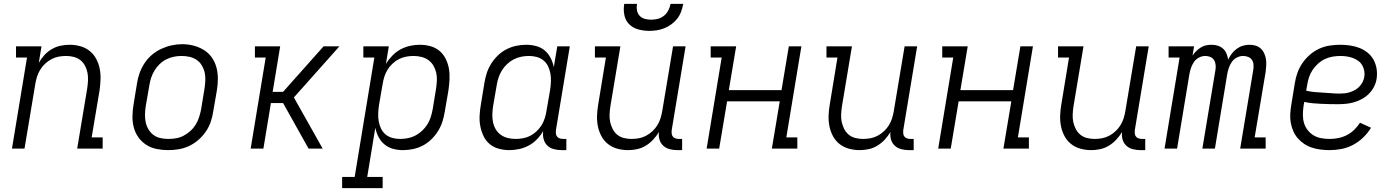

<svg xmlns="http://www.w3.org/2000/svg" viewBox="-20 -770 7240 995"><path d="M42 0 120 -472H63V-530H195L181 -444Q193 -466 210 -484.5Q227 -503 248.5 -515.5Q270 -528 293.5 -533Q317 -538 341 -538Q369 -538 396 -530.5Q423 -523 444 -506.5Q465 -490 478 -466Q491 -442 496.5 -415Q502 -388 501 -359.5Q500 -331 496 -302L455 -58H512V0H380L432 -312Q435 -332 436 -352.5Q437 -373 433.5 -392Q430 -411 421 -428.5Q412 -446 397 -458Q382 -470 362.5 -475Q343 -480 323 -480Q323 -480 323 -480Q323 -480 323 -480Q303 -480 284 -476.5Q265 -473 247 -463.5Q229 -454 214 -440Q199 -426 188.5 -409Q178 -392 172 -373Q166 -354 163 -335L107 0Z M851 8Q821 8 791.5 2Q762 -4 738 -19.5Q714 -35 697.5 -58Q681 -81 673.5 -109Q666 -137 666.5 -167.5Q667 -198 672 -228L690 -338Q694 -365 703.5 -391.5Q713 -418 729 -442.5Q745 -467 767.5 -486Q790 -505 816 -517Q842 -529 869.5 -535Q897 -541 924 -541Q955 -541 983.5 -533.5Q1012 -526 1036.5 -511Q1061 -496 1077.5 -472.5Q1094 -449 1101.5 -421Q1109 -393 1109 -362.5Q1109 -332 1104 -302L1085 -192Q1081 -165 1072 -138.5Q1063 -112 1046.5 -88Q1030 -64 1007.5 -44.5Q985 -25 959 -13Q933 -1 905.5 3.5Q878 8 851 8ZM852 -50Q873 -50 893 -53.5Q913 -57 932 -67Q951 -77 967 -91.5Q983 -106 994 -124Q1005 -142 1011.5 -162Q1018 -182 1022 -202L1040 -312Q1043 -333 1044 -354Q1045 -375 1040.5 -394.5Q1036 -414 1025.5 -431.5Q1015 -449 998.5 -460Q982 -471 962 -475.5Q942 -480 921 -480Q901 -480 881 -476Q861 -472 842 -462.5Q823 -453 807.5 -438Q792 -423 781 -405Q770 -387 763.5 -367.5Q757 -348 754 -328L735 -218Q732 -198 731.5 -177Q731 -156 735 -136.5Q739 -117 749.5 -99.5Q760 -82 775.5 -70.5Q791 -59 811 -54.5Q831 -50 852 -50Z M1279 0 1357 -472H1301V-530H1432L1393 -294H1447L1657 -530H1739L1503 -265L1652 0H1579L1447 -236H1384L1345 0Z M1753 205V147H1818L1920 -472H1863V-530H1995L1980 -439Q1994 -462 2013.5 -482Q2033 -502 2056.5 -514.5Q2080 -527 2105.5 -532.5Q2131 -538 2156 -538Q2184 -538 2211 -530.5Q2238 -523 2258 -506Q2278 -489 2290 -464.5Q2302 -440 2306.5 -413.5Q2311 -387 2309.5 -358.5Q2308 -330 2304 -302L2285 -192Q2281 -166 2273 -140.5Q2265 -115 2250.5 -91.5Q2236 -68 2215.5 -48Q2195 -28 2171 -15.5Q2147 -3 2120.5 2.5Q2094 8 2068 8Q2041 8 2016 1Q1991 -6 1972 -22Q1953 -38 1941.5 -60.5Q1930 -83 1925 -108L1883 147H1963V205ZM2053 -50Q2074 -50 2094 -54Q2114 -58 2132.5 -67.5Q2151 -77 2167 -92Q2183 -107 2194.5 -125Q2206 -143 2212 -162.5Q2218 -182 2222 -202L2240 -312Q2243 -332 2244 -353Q2245 -374 2240.5 -393.5Q2236 -413 2226 -430Q2216 -447 2200 -458.5Q2184 -470 2164 -475Q2144 -480 2123 -480Q2104 -480 2085 -476.5Q2066 -473 2048 -464Q2030 -455 2014.5 -440.5Q1999 -426 1988.5 -409Q1978 -392 1972 -373Q1966 -354 1963 -335L1944 -225Q1941 -204 1940 -183Q1939 -162 1942.5 -142Q1946 -122 1954.5 -104Q1963 -86 1978 -73.5Q1993 -61 2012.5 -55.5Q2032 -50 2053 -50Z M2619 8Q2591 8 2564 0.5Q2537 -7 2517 -24Q2497 -41 2485.5 -65.5Q2474 -90 2469 -116.5Q2464 -143 2465.5 -171.5Q2467 -200 2472 -228L2490 -338Q2494 -364 2502 -389.5Q2510 -415 2524.5 -438.5Q2539 -462 2559.5 -482Q2580 -502 2604.5 -514.5Q2629 -527 2655 -532.5Q2681 -538 2707 -538Q2734 -538 2759.5 -531Q2785 -524 2803.5 -508Q2822 -492 2833.5 -469.5Q2845 -447 2850 -422L2868 -530H2933L2861 -96Q2860 -86 2861 -77Q2862 -68 2867.5 -61.5Q2873 -55 2881.5 -52.5Q2890 -50 2899 -50H2915V8H2890Q2869 8 2849 2.5Q2829 -3 2815.5 -16.5Q2802 -30 2797 -50Q2792 -70 2795 -91Q2782 -68 2762.5 -48Q2743 -28 2719.5 -15.5Q2696 -3 2670 2.5Q2644 8 2619 8ZM2652 -50Q2671 -50 2690.5 -53.5Q2710 -57 2727.5 -66Q2745 -75 2760.5 -89.5Q2776 -104 2786.5 -121Q2797 -138 2803 -157Q2809 -176 2812 -195L2831 -305Q2834 -326 2835 -347Q2836 -368 2832.5 -388Q2829 -408 2820.5 -426Q2812 -444 2797 -456.5Q2782 -469 2762.5 -474.5Q2743 -480 2722 -480Q2701 -480 2681 -476Q2661 -472 2642.5 -462.5Q2624 -453 2608 -438Q2592 -423 2581 -405Q2570 -387 2563.5 -367.5Q2557 -348 2554 -328L2535 -218Q2532 -198 2531.5 -177Q2531 -156 2535 -136.5Q2539 -117 2549 -100Q2559 -83 2575 -71.5Q2591 -60 2611 -55Q2631 -50 2652 -50Z M3235 8Q3206 8 3179 0.5Q3152 -7 3131 -23.5Q3110 -40 3097 -64Q3084 -88 3078.5 -115Q3073 -142 3074 -170.5Q3075 -199 3080 -228L3120 -472H3063V-530H3195L3143 -218Q3140 -198 3139 -177.5Q3138 -157 3142 -138Q3146 -119 3155 -101.5Q3164 -84 3178.5 -72Q3193 -60 3212.5 -55Q3232 -50 3252 -50Q3252 -50 3252.5 -50Q3253 -50 3253 -50Q3272 -50 3291 -53.5Q3310 -57 3328 -66.5Q3346 -76 3361 -90Q3376 -104 3386.5 -121Q3397 -138 3403 -157Q3409 -176 3412 -195L3468 -530H3533L3461 -96Q3460 -86 3461 -77Q3462 -68 3467.5 -61.5Q3473 -55 3481.5 -52.5Q3490 -50 3499 -50H3515V8H3490Q3470 8 3450.5 3Q3431 -2 3417 -15Q3403 -28 3397.5 -47Q3392 -66 3395 -86Q3382 -65 3365 -46.5Q3348 -28 3326.5 -15Q3305 -2 3281.5 3Q3258 8 3235 8ZM3345 -610Q3316 -610 3288 -617.5Q3260 -625 3240.5 -644.5Q3221 -664 3215.5 -692.5Q3210 -721 3215 -750H3281Q3278 -733 3281 -716.5Q3284 -700 3294.5 -688.5Q3305 -677 3321 -672.5Q3337 -668 3354 -668Q3372 -668 3389.5 -672.5Q3407 -677 3421 -688.5Q3435 -700 3443.5 -716.5Q3452 -733 3455 -750H3521Q3517 -730 3510 -710.5Q3503 -691 3490.5 -674.5Q3478 -658 3460.5 -645Q3443 -632 3423.5 -624Q3404 -616 3384 -613Q3364 -610 3345 -610Z M3642 0 3720 -472H3663V-530H3795L3757 -303H4030L4068 -530H4133L4055 -58H4112V0H3980L4021 -245H3748L3707 0Z M4435 8Q4406 8 4379 0.5Q4352 -7 4331 -23.5Q4310 -40 4297 -64Q4284 -88 4278.5 -115Q4273 -142 4274 -170.5Q4275 -199 4280 -228L4320 -472H4263V-530H4395L4343 -218Q4340 -198 4339 -177.5Q4338 -157 4342 -138Q4346 -119 4355 -101.5Q4364 -84 4378.5 -72Q4393 -60 4412.5 -55Q4432 -50 4452 -50Q4452 -50 4452.5 -50Q4453 -50 4453 -50Q4472 -50 4491 -53.5Q4510 -57 4528 -66.5Q4546 -76 4561 -90Q4576 -104 4586.5 -121Q4597 -138 4603 -157Q4609 -176 4612 -195L4668 -530H4733L4661 -96Q4660 -86 4661 -77Q4662 -68 4667.5 -61.5Q4673 -55 4681.5 -52.5Q4690 -50 4699 -50H4715V8H4690Q4670 8 4650.5 3Q4631 -2 4617 -15Q4603 -28 4597.5 -47Q4592 -66 4595 -86Q4582 -65 4565 -46.5Q4548 -28 4526.5 -15Q4505 -2 4481.5 3Q4458 8 4435 8Z M4842 0 4920 -472H4863V-530H4995L4957 -303H5230L5268 -530H5333L5255 -58H5312V0H5180L5221 -245H4948L4907 0Z M5635 8Q5606 8 5579 0.5Q5552 -7 5531 -23.5Q5510 -40 5497 -64Q5484 -88 5478.5 -115Q5473 -142 5474 -170.5Q5475 -199 5480 -228L5520 -472H5463V-530H5595L5543 -218Q5540 -198 5539 -177.5Q5538 -157 5542 -138Q5546 -119 5555 -101.5Q5564 -84 5578.5 -72Q5593 -60 5612.5 -55Q5632 -50 5652 -50Q5652 -50 5652.5 -50Q5653 -50 5653 -50Q5672 -50 5691 -53.5Q5710 -57 5728 -66.5Q5746 -76 5761 -90Q5776 -104 5786.5 -121Q5797 -138 5803 -157Q5809 -176 5812 -195L5868 -530H5933L5861 -96Q5860 -86 5861 -77Q5862 -68 5867.5 -61.5Q5873 -55 5881.5 -52.5Q5890 -50 5899 -50H5915V8H5890Q5870 8 5850.5 3Q5831 -2 5817 -15Q5803 -28 5797.5 -47Q5792 -66 5795 -86Q5782 -65 5765 -46.5Q5748 -28 5726.5 -15Q5705 -2 5681.5 3Q5658 8 5635 8Z M6015 0 6093 -472H6036V-530H6168L6160 -482Q6168 -494 6179 -505Q6190 -516 6203 -524Q6216 -532 6230 -535Q6244 -538 6259 -538Q6276 -538 6291.5 -533Q6307 -528 6318.5 -517.5Q6330 -507 6336 -492Q6342 -477 6345 -461Q6352 -477 6363 -491.5Q6374 -506 6389 -517Q6404 -528 6421 -533Q6438 -538 6455 -538Q6472 -538 6487 -533.5Q6502 -529 6513.5 -518.5Q6525 -508 6531.5 -493.5Q6538 -479 6540.5 -463.5Q6543 -448 6542 -431Q6541 -414 6539 -398L6482 -58H6539V0H6407L6475 -409Q6477 -422 6476 -435.5Q6475 -449 6468 -459.5Q6461 -470 6448.5 -475Q6436 -480 6422 -480Q6406 -480 6390 -472Q6374 -464 6364 -449.5Q6354 -435 6348.5 -419Q6343 -403 6340 -387L6276 0H6211L6279 -409Q6281 -422 6279.5 -435.5Q6278 -449 6271 -459.5Q6264 -470 6252 -475Q6240 -480 6226 -480Q6210 -480 6194 -472Q6178 -464 6168 -449.5Q6158 -435 6152.5 -419Q6147 -403 6144 -387L6080 0Z M6870 8Q6847 8 6823.5 5Q6800 2 6778.5 -5Q6757 -12 6738.5 -24.5Q6720 -37 6705.5 -53.5Q6691 -70 6682 -91Q6673 -112 6669 -134.5Q6665 -157 6666.5 -180.5Q6668 -204 6672 -228L6690 -338Q6694 -365 6703.5 -392Q6713 -419 6729.5 -443Q6746 -467 6768.5 -486.5Q6791 -506 6817.5 -518Q6844 -530 6872 -534Q6900 -538 6927 -538Q6953 -538 6978.5 -534Q7004 -530 7026.5 -521Q7049 -512 7068 -496.5Q7087 -481 7098.5 -459.5Q7110 -438 7114 -413Q7118 -388 7114 -362Q7111 -341 7100.5 -320.5Q7090 -300 7074 -284Q7058 -268 7038 -257Q7018 -246 6997 -240Q6976 -234 6954.5 -232Q6933 -230 6912 -230Q6890 -230 6868.5 -230.5Q6847 -231 6825 -232Q6803 -233 6781.5 -235Q6760 -237 6739 -242L6735 -218Q6732 -196 6732 -174Q6732 -152 6738 -132Q6744 -112 6757 -95.5Q6770 -79 6787.5 -68.5Q6805 -58 6826.5 -54Q6848 -50 6871 -50Q6893 -50 6915.5 -54.5Q6938 -59 6959 -69.5Q6980 -80 6997.5 -97Q7015 -114 7028 -134L7085 -108Q7068 -80 7044 -57Q7020 -34 6991.5 -19Q6963 -4 6932 2Q6901 8 6870 8ZM6923 -285Q6936 -285 6949.5 -286.5Q6963 -288 6976.5 -292.5Q6990 -297 7002.5 -304Q7015 -311 7025 -321.5Q7035 -332 7041.5 -345Q7048 -358 7050 -371Q7053 -387 7050 -403Q7047 -419 7039 -432.5Q7031 -446 7018.5 -455Q7006 -464 6991 -469.5Q6976 -475 6959.5 -477.5Q6943 -480 6927 -480Q6907 -480 6886 -476.5Q6865 -473 6846 -464Q6827 -455 6810.5 -440Q6794 -425 6782 -407Q6770 -389 6763.5 -369Q6757 -349 6754 -328L6749 -300Q6770 -295 6791.5 -293Q6813 -291 6835 -290Q6857 -289 6879 -287Q6901 -285 6923 -285Z"/></svg>

Font: Iosevka Curly Slab LtEx
Style: Italic
Weight: 300
Width: 7
Italic angle: -9°
Monospace: yes
Designer: Belleve Invis
Foundry: Belleve Invis
Version: Version 11.1.0; ttfautohint (v1.8.3)